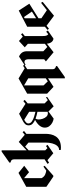

<svg xmlns="http://www.w3.org/2000/svg" viewBox="756 -1436 822 2375"><g transform="rotate(-90 1167.5 -248.0)"><path d="M170.8 0 45 -85.8V-335L216.7 -430.8L305 -360L225.8 -300L151.7 -361.7V-145Q170.8 -110.8 199.6 -99.6Q228.3 -88.3 245.8 -87.5L294.2 -122.5L305 -107.5L182.5 0Z M460 0 374.2 -72.5 342.5 -52.5 328.3 -71.7 384.2 -107.5V-487.5Q384.2 -497.5 379.2 -509.6Q374.2 -521.7 344.2 -530.8V-543.3L480 -639.2H495.8V-330L600 -427.5L688.3 -353.3L720.8 -380L735.8 -362.5L700 -333.3V-95Q700 -62.5 692.9 -29.6Q685.8 3.3 667.1 31.7Q648.3 60 614.2 77.1Q580 94.2 525.8 94.2Q512.5 94.2 500 91.7V71.7Q530.8 71.7 551.2 47.9Q571.7 24.2 581.7 -13.8Q591.7 -51.7 591.7 -95V-307.5L542.5 -348.3L495.8 -305V-100L523.3 -72.5L549.2 -90.8L564.2 -71.7Z M888.3 4.2Q862.5 0.8 836.7 -13.3Q810.8 -27.5 793.8 -50.8Q776.7 -74.2 776.7 -105.8Q776.7 -139.2 801.2 -170Q825.8 -200.8 872.5 -225.8Q844.2 -238.3 824.6 -257.1Q805 -275.8 805 -305Q805 -332.5 821.7 -349.2Q838.3 -365.8 856.7 -375L948.3 -423.3L1071.7 -344.2L1105 -370.8L1120 -353.3L1076.7 -317.5V-107.5L1116.7 -67.5L1152.5 -91.7L1155.8 -75.8L1040 4.2L976.7 -60ZM828.3 -310Q828.3 -283.3 852.9 -265.8Q877.5 -248.3 911.3 -237.9Q945 -227.5 972.5 -220.8V-299.2L874.2 -360Q855.8 -350 842.1 -337.9Q828.3 -325.8 828.3 -310ZM877.5 -181.7Q877.5 -157.5 886.3 -131.2Q895 -105 912.1 -86.2Q929.2 -67.5 955 -67.5Q966.7 -67.5 972.5 -70V-196.7Q952.5 -200.8 930.4 -206.2Q908.3 -211.7 887.5 -220Q883.3 -213.3 880.4 -203.3Q877.5 -193.3 877.5 -181.7Z M1386.7 142.5V-65.8L1281.7 2.5L1196.7 -76.7V-323.3L1385 -430L1510.8 -354.2L1542.5 -374.2L1555 -358.3L1499.2 -322.5V-9.2Q1499.2 5.8 1506.2 16.2Q1513.3 26.7 1538.3 34.2V46.7L1402.5 142.5ZM1299.2 -120.8 1349.2 -68.3 1386.7 -93.3V-310L1299.2 -361.7Z M1709.2 3.3 1595.8 -91.7 1622.5 -113.3V-309.2Q1622.5 -328.3 1615 -342.5Q1607.5 -356.7 1589.2 -356.7Q1578.3 -356.7 1570.4 -352.1Q1562.5 -347.5 1556.7 -342.5L1548.3 -354.2L1655.8 -424.2Q1685 -412.5 1703.3 -388.8Q1721.7 -365 1721.7 -324.2V-123.3L1774.2 -74.2L1813.3 -103.3V-143.3V-315L1770 -353.3L1848.3 -425L1903.3 -377.5L1930.8 -399.2L1945 -381.7L1909.2 -352.5V-154.2L1910 -120Q1910 -100.8 1915 -85.8Q1920 -70.8 1932.5 -62.5L1963.3 -88.3L1978.3 -67.5L1878.3 1.7Q1855.8 0.8 1837.5 -19.2Q1819.2 -39.2 1815 -79.2Z M2000 -54.2 1985.8 -71.7 2025 -104.2V-323.3L2225 -427.5L2308.3 -299.2V-295.8L2129.2 -183.3V-147.5L2229.2 -80L2320.8 -151.7L2332.5 -131.7L2160.8 8.3L2037.5 -83.3ZM2129.2 -354.2V-212.5L2212.5 -265L2145 -363.3Z"/></g></svg>

Font: Manufacturing Consent
Style: Regular
Weight: 400
Version: Version 3.000; ttfautohint (v1.8.4.7-5d5b)